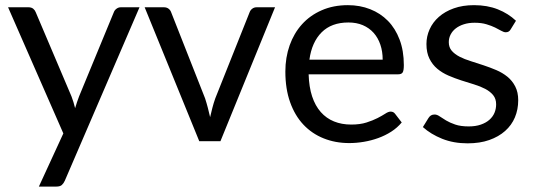

<svg xmlns="http://www.w3.org/2000/svg" viewBox="-20 -534 2018 726"><path d="M507.5 -506.5 225 149.5Q220.5 159.5 213.8 165.5Q207 171.5 193 171.5H127L219.5 -29.5L10.5 -506.5H87.5Q99 -506.5 105.8 -500.8Q112.5 -495 115 -488L250.5 -169Q258.5 -148 264 -125Q271 -148.5 279 -169.5L410.5 -488Q413.5 -496 420.8 -501.2Q428 -506.5 437 -506.5Z M1020 -506.5 813.5 0H733.5L527 -506.5H599.5Q610.5 -506.5 617.5 -501Q624.5 -495.5 627 -488L755.5 -162Q761.5 -143.5 766 -126Q770.5 -108.5 774.5 -91Q778.5 -108.5 783 -126Q787.5 -143.5 794 -162L924 -488Q927 -496 934 -501.2Q941 -506.5 950.5 -506.5Z M1427 -308.5Q1427 -339.5 1418.2 -365.2Q1409.5 -391 1392.8 -409.8Q1376 -428.5 1352 -438.8Q1328 -449 1297.5 -449Q1233.5 -449 1196.2 -411.8Q1159 -374.5 1150 -308.5ZM1499 -71Q1482.5 -51 1459.5 -36.2Q1436.5 -21.5 1410.2 -12Q1384 -2.5 1356 2.2Q1328 7 1300.5 7Q1248 7 1203.8 -10.8Q1159.5 -28.5 1127.2 -62.8Q1095 -97 1077 -147.5Q1059 -198 1059 -263.5Q1059 -316.5 1075.2 -362.5Q1091.5 -408.5 1122 -442.2Q1152.5 -476 1196.5 -495.2Q1240.5 -514.5 1295.5 -514.5Q1341 -514.5 1379.8 -499.2Q1418.5 -484 1446.8 -455.2Q1475 -426.5 1491 -384.2Q1507 -342 1507 -288Q1507 -267 1502.5 -260Q1498 -253 1485.5 -253H1147Q1148.5 -205 1160.2 -169.5Q1172 -134 1193 -110.2Q1214 -86.5 1243 -74.8Q1272 -63 1308 -63Q1341.5 -63 1365.8 -70.8Q1390 -78.5 1407.5 -87.5Q1425 -96.5 1436.8 -104.2Q1448.5 -112 1457 -112Q1468 -112 1474 -103.5Z M1911 -423Q1905 -412 1892.5 -412Q1885 -412 1875.5 -417.5Q1866 -423 1852.2 -429.8Q1838.5 -436.5 1819.5 -442.2Q1800.5 -448 1774.5 -448Q1752 -448 1734 -442.2Q1716 -436.5 1703.2 -426.5Q1690.5 -416.5 1683.8 -403.2Q1677 -390 1677 -374.5Q1677 -355 1688.2 -342Q1699.5 -329 1718 -319.5Q1736.5 -310 1760 -302.8Q1783.5 -295.5 1808.2 -287.2Q1833 -279 1856.5 -269Q1880 -259 1898.5 -244Q1917 -229 1928.2 -207.2Q1939.5 -185.5 1939.5 -155Q1939.5 -120 1927 -90.2Q1914.5 -60.5 1890 -38.8Q1865.5 -17 1830 -4.5Q1794.5 8 1748 8Q1695 8 1652 -9.2Q1609 -26.5 1579 -53.5L1600 -87.5Q1604 -94 1609.5 -97.5Q1615 -101 1623.5 -101Q1632.5 -101 1642.5 -94Q1652.5 -87 1666.8 -78.5Q1681 -70 1701.5 -63Q1722 -56 1752.5 -56Q1778.5 -56 1798 -62.8Q1817.5 -69.5 1830.5 -81Q1843.5 -92.5 1849.8 -107.5Q1856 -122.5 1856 -139.5Q1856 -160.5 1844.8 -174.2Q1833.5 -188 1815 -197.8Q1796.5 -207.5 1772.8 -214.8Q1749 -222 1724.2 -230Q1699.5 -238 1675.8 -248.2Q1652 -258.5 1633.5 -274Q1615 -289.5 1603.8 -312.2Q1592.5 -335 1592.5 -367.5Q1592.5 -396.5 1604.5 -423.2Q1616.5 -450 1639.5 -470.2Q1662.5 -490.5 1696 -502.5Q1729.5 -514.5 1772.5 -514.5Q1822.5 -514.5 1862.2 -498.8Q1902 -483 1931 -455.5Z"/></svg>

Font: TypoPRO Lato
Style: Regular
Weight: 400
Designer: Lukasz Dziedzic with Adam Twardoch and Botio Nikoltchev
Foundry: tyPoland Lukasz Dziedzic
Version: Version 2.010; 2014-09-01; http://www.latofonts.com/